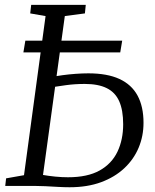

<svg xmlns="http://www.w3.org/2000/svg" viewBox="-20 -763 636 788"><path d="M265.5 5.5Q243.5 5.5 217.2 4Q191 2.5 165.8 1.2Q140.5 0 120.5 0H1.5L5 -31L78.5 -44L167 -697L104 -708L108 -743H332L328.5 -708L246 -697L156.5 -45Q178.5 -41 206.5 -38.2Q234.5 -35.5 259 -35.5Q339 -35.5 388.8 -63.2Q438.5 -91 462 -140.2Q485.5 -189.5 485.5 -253Q485.5 -311 469.2 -347.5Q453 -384 418.2 -401.2Q383.5 -418.5 328 -418.5Q287.5 -418.5 251 -413.5Q214.5 -408.5 189.5 -404.5L193.5 -447Q211.5 -451 237.2 -454.5Q263 -458 290.8 -460Q318.5 -462 342.5 -462Q420 -462 470 -439Q520 -416 544.5 -370.8Q569 -325.5 569 -259Q569 -204.5 549 -156.8Q529 -109 490 -72.5Q451 -36 394.8 -15.2Q338.5 5.5 265.5 5.5ZM76 -548 84 -596H481.5L473.5 -548Z"/></svg>

Font: Merriweather 48pt Light
Style: Italic
Weight: 300
Italic angle: -7.8°
Version: Version 2.101